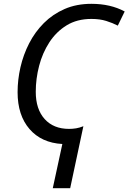

<svg xmlns="http://www.w3.org/2000/svg" viewBox="-20 -744 672 1004"><path d="M256 240 306 9Q197 3 134.5 -69Q72 -141 72 -262Q72 -327 87 -392.5Q102 -458 132.5 -517.5Q163 -577 209.5 -623.5Q256 -670 318 -697Q380 -724 458 -724Q558 -724 632 -684L596 -610Q569 -624 535.5 -634.5Q502 -645 458 -645Q383 -645 328.5 -611.5Q274 -578 238 -522.5Q202 -467 184.5 -399.5Q167 -332 167 -264Q167 -173 213.5 -121.5Q260 -70 341 -70Q360 -70 378 -73Q396 -76 416 -84L347 240Z"/></svg>

Font: Noto IKEA Latin
Style: Italic
Weight: 400
Italic angle: -12°
Designer: Monotype Design Team
Foundry: Monotype Imaging Inc.
Version: Version 1.0